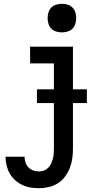

<svg xmlns="http://www.w3.org/2000/svg" viewBox="-20 -765 540 1008"><path d="M185 223Q163 223 140.5 219.5Q118 216 97 206Q76 196 59 180.5Q42 165 31 145.5Q20 126 14.5 103.5Q9 81 9 58H109Q109 74 114 88.5Q119 103 129.5 114Q140 125 155 130Q170 135 185 135Q199 135 211.5 130Q224 125 233.5 115.5Q243 106 248.5 93.5Q254 81 257.5 68Q261 55 262 41.5Q263 28 263 15V-224H174V-296H263V-432H138V-520H363V-296H436V-224H363V15Q363 41 359.5 66.5Q356 92 346.5 116.5Q337 141 321.5 162Q306 183 284 197Q262 211 236.5 217Q211 223 185 223ZM305 -595Q290 -595 275 -599.5Q260 -604 249.5 -614.5Q239 -625 234.5 -640Q230 -655 230 -670Q230 -685 234.5 -700Q239 -715 249.5 -725.5Q260 -736 275 -740.5Q290 -745 305 -745Q320 -745 335 -740.5Q350 -736 360.5 -725.5Q371 -715 375.5 -700Q380 -685 380 -670Q380 -655 375.5 -640Q371 -625 360.5 -614.5Q350 -604 335 -599.5Q320 -595 305 -595Z"/></svg>

Font: Iosevka Term Curly Semibold
Style: Regular
Weight: 600
Designer: Belleve Invis
Foundry: Belleve Invis
Version: Version 32.3.0